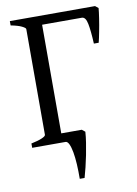

<svg xmlns="http://www.w3.org/2000/svg" viewBox="-89 -673 653 918"><g transform="rotate(-10 237.5 -214.5)"><path d="M453.1 -603Q452.6 -594.7 450.9 -582Q449.2 -569.3 447 -554.2Q444.8 -539.1 441.9 -522.7Q439 -506.3 436 -491Q433.1 -475.6 430.2 -462.2Q427.2 -448.7 424.8 -439.5H401.4Q398.4 -502 391.6 -536.6Q384.8 -571.3 366.2 -571.3H173.3V-43.9H272.9L288.1 -31.7Q286.6 -8.3 282.2 20.3Q277.8 48.8 272 78.4Q266.1 107.9 259.3 135.7Q252.4 163.6 246.1 185.5H222.7Q223.1 147.9 221.2 114.3Q219.2 80.6 214.6 55.2Q210 29.8 202.9 14.9Q195.8 0 186.5 0H24.4V-21Q57.6 -27.8 76.4 -35.9Q95.2 -43.9 95.2 -50.8V-564Q95.2 -569.8 77.4 -578.6Q59.6 -587.4 24.4 -594.2V-615.2H438Z"/></g></svg>

Font: Gentium Unicode
Style: Regular
Weight: 400
Version: Version 1.009